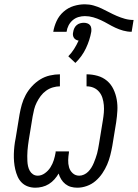

<svg xmlns="http://www.w3.org/2000/svg" viewBox="-20 -866 642 894"><path d="M145 8Q126 8 109.5 2Q93 -4 81 -16Q69 -28 62 -44Q55 -60 51 -77.5Q47 -95 45.5 -113Q44 -131 44.5 -149Q45 -167 47 -185.5Q49 -204 53 -223L71 -333Q75 -356 81.5 -379Q88 -402 99.5 -423.5Q111 -445 128.5 -464Q146 -483 167 -496Q188 -509 212 -514.5Q236 -520 259 -520V-464Q243 -464 226 -459Q209 -454 194.5 -443.5Q180 -433 169.5 -419Q159 -405 151 -389Q143 -373 139 -357Q135 -341 132 -324L114 -214Q112 -201 110.5 -189Q109 -177 108 -164.5Q107 -152 107 -140Q107 -128 107.5 -116Q108 -104 110.5 -92.5Q113 -81 118.5 -71Q124 -61 133.5 -54.5Q143 -48 156 -48Q173 -48 189 -59.5Q205 -71 215 -87Q225 -103 230.5 -120.5Q236 -138 239 -156V-161H301V-156Q298 -138 297.5 -120.5Q297 -103 301.5 -87Q306 -71 318.5 -59.5Q331 -48 349 -48Q360 -48 371 -53Q382 -58 390.5 -66.5Q399 -75 405.5 -85.5Q412 -96 416.5 -107Q421 -118 425 -129Q429 -140 432 -151Q435 -162 437 -173.5Q439 -185 441 -196L459 -306Q462 -324 463.5 -341.5Q465 -359 463.5 -376.5Q462 -394 457 -410Q452 -426 441.5 -438.5Q431 -451 416 -457.5Q401 -464 383 -464V-520Q409 -520 434 -513Q459 -506 478 -490Q497 -474 508 -451Q519 -428 523.5 -402.5Q528 -377 526.5 -350.5Q525 -324 521 -297L503 -187Q499 -165 493.5 -143Q488 -121 479 -100Q470 -79 456.5 -59Q443 -39 425 -23.5Q407 -8 384.5 0Q362 8 340 8Q324 8 310 4Q296 0 284.5 -9Q273 -18 265 -31Q257 -44 253 -58Q245 -44 233.5 -31Q222 -18 207.5 -9Q193 0 176.5 4Q160 8 145 8ZM290 -718H228Q232 -743 243.5 -768Q255 -793 276 -811.5Q297 -830 323 -838Q349 -846 375 -846Q396 -846 415.5 -840.5Q435 -835 453 -826.5Q471 -818 488 -809Q505 -800 523.5 -792Q542 -784 561.5 -778.5Q581 -773 602 -773L593 -718Q573 -718 553.5 -723.5Q534 -729 517 -737Q500 -745 483.5 -754.5Q467 -764 450 -772Q433 -780 414 -785.5Q395 -791 375 -791Q360 -791 345 -786.5Q330 -782 318 -771.5Q306 -761 299 -747Q292 -733 290 -718ZM331 -573 298 -604Q313 -619 325 -638Q337 -657 346 -677Q339 -678 333 -681.5Q327 -685 323.5 -691Q320 -697 319.5 -704Q319 -711 321 -718Q322 -726 326 -734.5Q330 -743 337 -749Q344 -755 353 -757.5Q362 -760 370 -760Q378 -760 386 -757.5Q394 -755 399 -749Q404 -743 405 -734.5Q406 -726 405 -718Q398 -679 380 -641Q362 -603 331 -573Z"/></svg>

Font: Iosevka Light Extended
Style: Italic
Weight: 300
Width: 7
Italic angle: -9°
Monospace: yes
Designer: Belleve Invis
Foundry: Belleve Invis
Version: Version 32.5.0; ttfautohint (v1.8.4)